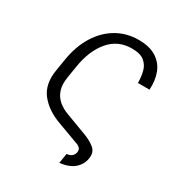

<svg xmlns="http://www.w3.org/2000/svg" viewBox="-208 -865 1123 1199"><g transform="rotate(30 353.5 -265.5)"><path d="M396.7 191.8 408 121.1Q432.9 118.3 445.1 107.2Q457.4 96.2 460.6 80.6Q463.8 61.8 456.7 51.7Q449.6 41.5 431.8 34.1L276.6 -23.1Q177.9 -58.6 125.5 -125.2Q73.2 -191.8 91.3 -300.1L105.1 -384.9Q121.8 -487.2 168.3 -562.9Q214.8 -638.5 285.3 -680Q355.8 -721.6 444.2 -721.6Q521.3 -721.6 569.8 -691.4Q618.3 -661.2 639.4 -608Q660.5 -554.7 655.9 -485.8H572.4Q572.4 -528.1 563 -566.6Q553.6 -605.1 524 -629.6Q494.3 -654.1 433.6 -653.8Q334.5 -654.1 271.7 -580.8Q208.8 -507.5 188.9 -384.9L175.1 -300.1Q165.1 -242.2 178.4 -202.6Q191.8 -163 221.6 -138Q251.4 -112.9 291.2 -98.4L443.5 -41.2Q490.4 -23.8 521.3 2Q552.2 27.7 544 75.3Q536.9 120.4 501.2 152Q465.6 183.6 396.7 191.8Z"/></g></svg>

Font: Inter Light  BETA
Style: Italic
Weight: 300
Italic angle: 9.39999°
Designer: Rasmus Andersson
Foundry: rsms
Version: Version 3.011;git-f93a4a705